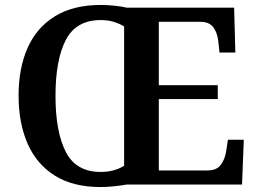

<svg xmlns="http://www.w3.org/2000/svg" viewBox="-20 -745 1039 775"><path d="M386 10Q275 10 201.5 -36Q128 -82 91.5 -165Q55 -248 55 -359Q55 -470 91.5 -552Q128 -634 202 -679.5Q276 -725 387 -725Q413 -725 442 -722Q471 -719 492 -714H925L930 -533H866L861 -579Q857 -614 840.5 -635.5Q824 -657 789 -657H621V-401H859V-345H621V-57H818Q854 -57 871 -79.5Q888 -102 893 -135L900 -181H964L957 0H490Q469 4 440 7Q411 10 386 10ZM386 -51Q415 -51 438.5 -57.5Q462 -64 481 -76V-638Q464 -649 440 -656.5Q416 -664 387 -664Q287 -664 245.5 -583.5Q204 -503 204 -358Q204 -213 245.5 -132Q287 -51 386 -51Z"/></svg>

Font: Noto Serif Khojki SemiBold
Style: Regular
Weight: 600
Version: Version 2.003